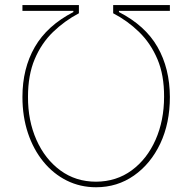

<svg xmlns="http://www.w3.org/2000/svg" viewBox="-20 -748 777 777"><path d="M70.8 -355.5Q70.8 -470.7 120.8 -557.6Q170.9 -644.5 276.9 -699.2V-704.1H70.8V-727.5H299.3V-694.3Q241.2 -663.6 194.3 -618.2Q147.5 -572.8 120.4 -508.5Q93.3 -444.3 93.3 -356.4Q92.8 -260.3 127.4 -182.1Q162.1 -104 224.4 -58.3Q286.6 -12.7 368.7 -12.7Q451.2 -13.2 513.2 -58.8Q575.2 -104.5 609.6 -182.4Q644 -260.3 644 -356.4Q644.5 -443.8 617.2 -508.3Q589.8 -572.8 543 -618.4Q496.1 -664.1 438 -694.3V-727.5H667.5V-704.1H461.4V-699.2Q567.9 -644.5 617.4 -557.9Q667 -471.2 667.5 -355.5Q667.5 -249.5 628.7 -167.2Q589.8 -85 522.2 -37.6Q454.6 9.8 368.7 9.8Q304.7 9.8 250.2 -17.3Q195.8 -44.4 155.5 -93.8Q115.2 -143.1 93 -209.7Q70.8 -276.4 70.8 -355.5Z"/></svg>

Font: Inter 16pt Thin
Style: Regular
Weight: 250
Version: Version 4.001;git-66647c0bb